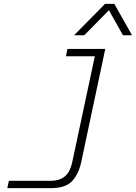

<svg xmlns="http://www.w3.org/2000/svg" viewBox="-20 -798 705 996"><path d="M526 -544 402 40Q389 103 355 140.5Q321 178 244 178H18L26 140H244Q286 140 314.5 118.5Q343 97 355 42L480 -544ZM322 -506 330 -544H503L495 -506ZM364 -615 525 -778H573L665 -615H618L545 -745L417 -615Z"/></svg>

Font: Azeret Mono Thin Thin
Style: Italic
Weight: 250
Italic angle: -12°
Version: Version 1.002